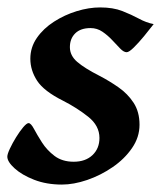

<svg xmlns="http://www.w3.org/2000/svg" viewBox="-29 -477 434 517"><path d="M384.8 -412.1Q373.5 -397.5 358.9 -379.6Q344.2 -361.8 331.3 -349.1Q318.4 -336.4 312 -336.4Q304.2 -336.4 294.7 -346.2Q285.2 -356 273.2 -368.9Q261.2 -381.8 246.8 -391.6Q232.4 -401.4 214.8 -401.4Q188 -401.4 173.6 -387.2Q159.2 -373 159.2 -350.1Q159.2 -327.1 179.2 -310.1Q199.2 -293 238.8 -272.9Q265.1 -259.3 290 -241.9Q314.9 -224.6 330.8 -200.2Q346.7 -175.8 346.7 -141.1Q346.7 -107.4 326.4 -78.1Q306.2 -48.8 274.2 -26.9Q242.2 -4.9 205.8 7.6Q169.4 20 137.7 20Q96.2 20 63 7.1Q29.8 -5.9 10.3 -23.7Q-9.3 -41.5 -9.3 -55.2Q-9.3 -62 -2.4 -76.7Q4.4 -91.3 14.2 -107.2Q23.9 -123 33.4 -134.3Q43 -145.5 47.9 -145.5Q54.2 -145.5 62.5 -129.9Q70.8 -114.3 84 -93.5Q97.2 -72.8 117.9 -57.1Q138.7 -41.5 169.4 -41.5Q201.2 -41.5 220 -59.3Q238.8 -77.1 238.8 -105.5Q238.8 -138.7 208.3 -162.8Q177.7 -187 141.1 -205.6Q89.4 -231.4 71 -259.5Q52.7 -287.6 52.7 -318.8Q52.7 -349.6 70.3 -375Q87.9 -400.4 116.5 -418.7Q145 -437 177.7 -447Q210.4 -457 240.7 -457Q275.4 -457 300.3 -447.3Q325.2 -437.5 345 -426.8Q364.7 -416 384.8 -412.1Z"/></svg>

Font: Gentium Plus
Style: Bold Italic
Weight: 700
Italic angle: -8°
Designer: Victor Gaultney, Annie Olsen, Iska Routamaa, Becca Hirsbrunner
Foundry: SIL International
Version: Version 6.101